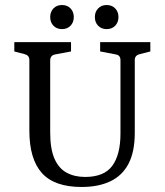

<svg xmlns="http://www.w3.org/2000/svg" viewBox="-20 -737 656 765"><path d="M579 -569V-532L536 -521Q517 -516 517 -498V-209Q517 -132 492 -84.5Q467 -37 419.5 -14.5Q372 8 305 8Q197 8 147 -47.5Q97 -103 97 -217V-498Q97 -516 79 -521L37 -532V-569H263V-532L199 -520Q180 -516 180 -496V-209Q180 -144 197 -105Q214 -66 245.5 -49Q277 -32 319 -32Q395 -32 427.5 -76.5Q460 -121 460 -205V-497Q460 -517 442 -520L379 -532V-569ZM274 -669Q274 -648 261 -634.5Q248 -621 227 -621Q206 -621 193 -634.5Q180 -648 180 -669Q180 -690 193 -703.5Q206 -717 227 -717Q248 -717 261 -703.5Q274 -690 274 -669ZM452 -669Q452 -648 439 -634.5Q426 -621 405 -621Q384 -621 371 -634.5Q358 -648 358 -669Q358 -690 371 -703.5Q384 -717 405 -717Q426 -717 439 -703.5Q452 -690 452 -669Z"/></svg>

Font: Yrsa
Style: Regular
Weight: 400
Designer: Anna Giedrys (Yrsa+Rasa design), David Brezina (Yrsa art-direction, Rasa art-direction, design)
Foundry: Rosetta Type Foundry
Version: Version 2.004